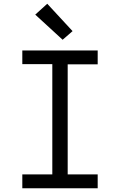

<svg xmlns="http://www.w3.org/2000/svg" viewBox="-20 -1004 640 1024"><path d="M99 0V-74H259V-662H99V-735H501V-661H341V-74H501V0ZM314 -792 168 -926 232 -984 367 -838Z"/></svg>

Font: Iosevka Mono
Style: Regular
Weight: 400
Designer: Belleve Invis
Foundry: Belleve Invis
Version: Version 11.1.1